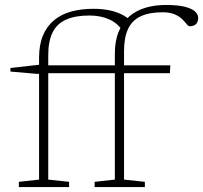

<svg xmlns="http://www.w3.org/2000/svg" viewBox="-20 -754 819 774"><path d="M258.5 0H56V-21L137.5 -30V-521Q137.5 -573.5 153.2 -611Q169 -648.5 198 -672.5Q227 -696.5 267.2 -707.5Q307.5 -718.5 356.5 -718.5Q390.5 -718.5 418.5 -713Q446.5 -707.5 469 -696.5Q491.5 -685.5 507 -670.5L476.5 -626.5Q456 -659.5 421 -675.5Q386 -691.5 341 -691.5Q283.5 -691.5 246.5 -675Q209.5 -658.5 192 -623.2Q174.5 -588 174.5 -531.5V-30L258.5 -21ZM665 -459H159L131.5 -456L22 -465.5V-480L138.5 -493L157 -490.5H666.5ZM480 -30 564 -21V0H361.5V-21L443 -30V-536.5Q443 -590 458.8 -627.5Q474.5 -665 502 -688.5Q529.5 -712 567 -723Q604.5 -734 648.5 -734Q696.5 -734 725 -726.8Q753.5 -719.5 766.2 -707.8Q779 -696 779 -681.5Q779 -671 775 -663.5Q771 -656 763.2 -652Q755.5 -648 745 -648Q739.5 -648 732.8 -656.5Q726 -665 715 -676.2Q704 -687.5 684.8 -696Q665.5 -704.5 635 -704.5Q581.5 -704.5 547 -688.2Q512.5 -672 496.2 -637.2Q480 -602.5 480 -547Z"/></svg>

Font: Newsreader 9pt ExtraLight
Style: Regular
Weight: 250
Designer: Hugues Gentile
Foundry: Production Type
Version: Version 1.003